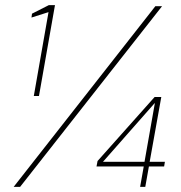

<svg xmlns="http://www.w3.org/2000/svg" viewBox="-20 -724 701 744"><path d="M111 -352 168 -677 102 -656 104 -671 169 -704H193L131 -352ZM33 0 582 -700H608L58 0ZM523 0 537 -79H354L358 -100L579 -348H605L560 -97H619L616 -79H557L543 0ZM379 -97H540L580 -324H579Z"/></svg>

Font: DM Sans 28pt Thin
Style: Italic
Weight: 250
Italic angle: -10°
Version: Version 4.004;gftools[0.9.30]